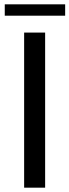

<svg xmlns="http://www.w3.org/2000/svg" viewBox="-20 -867 321 887"><path d="M188.5 0H91.5V-716.5H188.5ZM2 -847H281V-794.5H2Z"/></svg>

Font: Lato-Regular
Style: Regular
Weight: 400
Designer: Lukasz Dziedzic with Adam Twardoch and Botio Nikoltchev
Foundry: tyPoland Lukasz Dziedzic
Version: Version 2.015; 2015-08-06; http://www.latofonts.com/